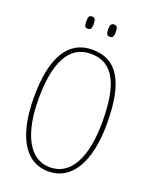

<svg xmlns="http://www.w3.org/2000/svg" viewBox="-165 -990 861 1089"><g transform="rotate(20 265.0 -445.5)"><path d="M331 -827C347 -827 354 -835 354 -863C354 -893 347 -901 331 -901C315 -901 308 -893 308 -863C308 -835 315 -827 331 -827ZM198 -827C214 -827 221 -835 221 -863C221 -893 214 -901 198 -901C181 -901 176 -893 176 -863C176 -835 181 -827 198 -827ZM264 10C404 10 485 -125 485 -358C485 -610 414 -725 265 -725C118 -725 44 -596 44 -359C44 -137 116 10 264 10ZM264 -15C137 -15 72 -153 72 -358C72 -574 131 -700 265 -700C406 -700 457 -574 457 -358C457 -146 392 -15 264 -15Z"/></g></svg>

Font: Noto Serif ExtraCondensed Thin
Style: Regular
Weight: 100
Width: 2
Designer: Monotype Design Team
Foundry: Monotype Imaging Inc.
Version: Version 2.013